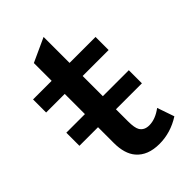

<svg xmlns="http://www.w3.org/2000/svg" viewBox="-236 -835 962 962"><g transform="rotate(-45 245.0 -354.0)"><path d="M300.3 41Q217.8 41 176.3 -7.8Q141.6 -48.3 141.6 -125V-236.3H9.8V-329.1H141.6V-472.2H9.8V-564.9H141.6V-690.9L268.6 -749V-564.9H452.6V-472.2H268.6V-329.1H452.6V-236.3H268.6V-151.4Q268.6 -104.5 279.8 -85.9Q295.4 -61 330.1 -61Q373.5 -61 419.4 -95.2L450.7 -4.4Q379.9 41 300.3 41Z"/></g></svg>

Font: BIZ UDPGothic
Style: Bold
Weight: 700
Designer: TypeBank Co., Ltd.
Foundry: Morisawa Inc.
Version: Version 1.051